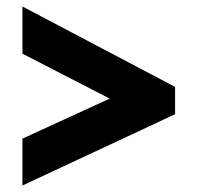

<svg xmlns="http://www.w3.org/2000/svg" viewBox="-20 -657 610 590"><path d="M49 -231 317 -354 49 -492V-637L518 -390V-306L49 -87Z"/></svg>

Font: Noto Sans Display Black
Style: Regular
Weight: 900
Designer: Monotype Design Team
Foundry: Monotype Imaging Inc.
Version: Version 2.003